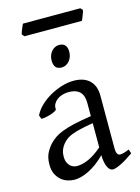

<svg xmlns="http://www.w3.org/2000/svg" viewBox="-124 -883 707 968"><g transform="rotate(-15 229.5 -399.0)"><path d="M171.9 -48.8Q201.2 -48.8 234.1 -63.7Q267.1 -78.6 304.2 -110.8V-237.3Q263.2 -230.5 236.6 -224.1Q210 -217.8 192.9 -211.2Q175.8 -204.6 165.5 -197.3Q155.3 -189.9 147.5 -181.6Q134.8 -168.5 127 -151.6Q119.1 -134.8 119.1 -111.8Q119.1 -92.3 125 -80.1Q130.9 -67.9 139.2 -60.8Q147.5 -53.7 156.5 -51.3Q165.5 -48.8 171.9 -48.8ZM452.1 -40Q410.6 -11.2 383.5 1.7Q356.4 14.6 342.8 14.6Q326.7 14.6 315.9 -7.8Q305.2 -30.3 304.2 -69.8Q282.2 -47.9 260.3 -31.7Q238.3 -15.6 217.3 -5.4Q196.3 4.9 177.5 9.8Q158.7 14.6 143.1 14.6Q125.5 14.6 106.9 8.8Q88.4 2.9 73.5 -9.8Q58.6 -22.5 48.8 -42.5Q39.1 -62.5 39.1 -90.8Q39.1 -127.9 52 -152.8Q64.9 -177.7 83 -195.8Q94.7 -207.5 109.6 -218Q124.5 -228.5 149.2 -238.3Q173.8 -248 210.9 -256.8Q248 -265.6 304.2 -273.9V-342.8Q304.2 -359.4 300.3 -373.8Q296.4 -388.2 287.1 -398.7Q277.8 -409.2 262 -414.8Q246.1 -420.4 222.2 -419.9Q206.5 -419.4 191.4 -414.6Q176.3 -409.7 165 -400.9Q153.8 -392.1 147.5 -380.1Q141.1 -368.2 142.6 -353.5Q143.1 -349.1 132.6 -343.5Q122.1 -337.9 107.7 -333.5Q93.3 -329.1 79.3 -326.7Q65.4 -324.2 59.6 -325.7L52.7 -344.7Q64 -369.1 86.9 -391.6Q109.9 -414.1 139.4 -431.2Q168.9 -448.2 201.9 -458.5Q234.9 -468.8 265.6 -468.8Q319.3 -468.8 348.4 -440.7Q377.4 -412.6 377.4 -362.3V-86.9Q377.4 -66.4 382.8 -57.6Q388.2 -48.8 397 -48.8Q403.8 -48.8 414.6 -51.3Q425.3 -53.7 444.8 -62ZM283.2 -615.7Q283.2 -602.1 278.8 -589.8Q274.4 -577.6 266.8 -568.6Q259.3 -559.6 249 -554.2Q238.8 -548.8 226.6 -548.8Q204.6 -548.8 195.1 -561Q185.5 -573.2 185.5 -595.7Q185.5 -609.4 189.9 -621.6Q194.3 -633.8 202.1 -642.8Q210 -651.9 220 -657Q230 -662.1 241.7 -662.1Q283.2 -662.1 283.2 -615.7ZM404.3 -801.3Q403.3 -795.9 400.9 -788.8Q398.4 -781.7 395.5 -774.7Q392.6 -767.6 389.9 -760.7Q387.2 -753.9 385.3 -749.5H85L74.2 -761.7Q75.2 -767.1 77.6 -773.9Q80.1 -780.8 83 -787.8Q85.9 -794.9 88.9 -801.5Q91.8 -808.1 94.2 -813H393.6Z"/></g></svg>

Font: Noto Serif Devanagari
Style: Regular
Weight: 400
Designer: Monotype Design Team
Foundry: Monotype Imaging Inc.
Version: Version 1.01